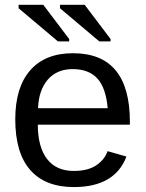

<svg xmlns="http://www.w3.org/2000/svg" viewBox="-20 -756 596 786"><path d="M134.8 -245.6Q134.8 -154.8 172.4 -105.5Q210 -56.2 282.2 -56.2Q339.4 -56.2 373.8 -79.1Q408.2 -102.1 420.4 -137.2L497.6 -115.2Q450.2 9.8 282.2 9.8Q165 9.8 103.8 -60.1Q42.5 -129.9 42.5 -267.6Q42.5 -398.4 103.8 -468.3Q165 -538.1 278.8 -538.1Q511.7 -538.1 511.7 -257.3V-245.6ZM420.9 -313Q413.6 -396.5 378.4 -434.8Q343.3 -473.1 277.3 -473.1Q213.4 -473.1 176 -430.4Q138.7 -387.7 135.7 -313ZM386.7 -586.4 225.6 -722.2V-736.3H326.7L432.6 -596.2V-586.4ZM217.3 -586.4 56.2 -722.2V-736.3H157.2L263.2 -596.2V-586.4Z"/></svg>

Font: Arimo
Style: Regular
Weight: 400
Designer: Steve Matteson
Foundry: Monotype Imaging Inc.
Version: Version 1.33